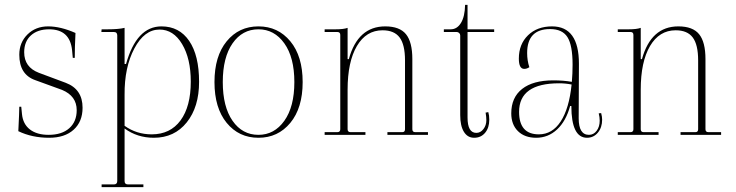

<svg xmlns="http://www.w3.org/2000/svg" viewBox="-20 -552 3012 786"><path d="M181 12Q111 12 55 -15Q59 -95 59 -115H67L70 -85Q74 -44 102.5 -22Q131 0 179 0Q233 0 263.5 -27Q294 -54 294 -101Q294 -159 234 -184L124 -224Q59 -247 59 -328Q59 -378 92.5 -411Q126 -444 177 -444Q228 -444 289 -417Q286 -357 286 -315H278L275 -347Q266 -432 181 -432Q134 -432 106.5 -407Q79 -382 79 -338Q79 -277 139 -254L249 -213Q318 -187 318 -111Q318 -54 281.5 -21Q245 12 181 12Z M396 214V203H446Q460 203 460 189V-407Q460 -421 446 -421H395L396 -432H420Q466 -432 490 -438V-290H496Q539 -444 641 -444Q714 -444 754.5 -384.5Q795 -325 795 -217Q795 -114 744.5 -51Q694 12 610 12Q542 12 490 -26V189Q490 203 504 203H567V214ZM601 -2Q677 -2 719 -59Q761 -116 761 -218Q761 -312 725.5 -371.5Q690 -431 633 -431Q571 -431 530 -353.5Q489 -276 490 -164V-37Q539 -2 601 -2Z M1168.5 -49Q1118 12 1038 12Q958 12 908 -49Q858 -110 858 -216Q858 -322 908 -383Q958 -444 1038 -444Q1118 -444 1168.5 -383Q1219 -322 1219 -216Q1219 -110 1168.5 -49ZM1038 0Q1103 0 1144 -57.5Q1185 -115 1185 -216Q1185 -317 1144 -374.5Q1103 -432 1038 -432Q972 -432 932 -374.5Q892 -317 892 -216Q892 -115 932 -57.5Q972 0 1038 0Z M1309 0V-11H1361Q1373 -11 1373 -23V-409Q1373 -421 1361 -421H1309V-432H1354Q1387 -432 1403 -438V-310H1408Q1445 -444 1557 -444Q1616 -444 1642 -412Q1668 -380 1668 -310V-23Q1668 -11 1680 -11H1732V0H1566V-11H1627Q1638 -11 1638 -23V-305Q1638 -369 1616 -398.5Q1594 -428 1546 -428Q1479 -428 1441 -363.5Q1403 -299 1403 -185V-23Q1403 -11 1415 -11H1476V0Z M1921 12Q1894 12 1879 -12.5Q1864 -37 1864 -81V-407Q1864 -413 1859.5 -417Q1855 -421 1850 -421H1797V-432H1825Q1851 -432 1867 -458Q1883 -484 1884 -532H1894V-432H2003V-421H1894V-71Q1894 -8 1930 -8Q1947 -8 1959 -23.5Q1971 -39 1971 -60Q1971 -73 1968 -91L1979 -93Q1983 -80 1983 -62Q1983 -29 1966 -8.5Q1949 12 1921 12Z M2175 12Q2128 12 2100.5 -15Q2073 -42 2073 -88Q2073 -153 2117.5 -188Q2162 -223 2245 -223Q2287 -223 2321 -217Q2324 -250 2324 -287Q2324 -367 2303 -400Q2282 -433 2232 -433Q2138 -433 2138 -335Q2138 -304 2147 -277Q2137 -270 2126 -270Q2104 -270 2104 -312Q2104 -371 2141.5 -407.5Q2179 -444 2240 -444Q2350 -444 2350 -291L2349 -68Q2349 0 2391 0Q2410 0 2422.5 -16.5Q2435 -33 2435 -58Q2435 -72 2431 -88L2441 -89Q2445 -74 2445 -62Q2445 -30 2427.5 -9Q2410 12 2383 12Q2319 12 2319 -118H2314Q2297 -56 2260.5 -22Q2224 12 2175 12ZM2105 -94Q2105 -2 2186 -2Q2241 -2 2275.5 -55Q2310 -108 2320 -206Q2295 -211 2269 -211Q2105 -211 2105 -94Z M2509 0V-11H2561Q2573 -11 2573 -23V-409Q2573 -421 2561 -421H2509V-432H2554Q2587 -432 2603 -438V-310H2608Q2645 -444 2757 -444Q2816 -444 2842 -412Q2868 -380 2868 -310V-23Q2868 -11 2880 -11H2932V0H2766V-11H2827Q2838 -11 2838 -23V-305Q2838 -369 2816 -398.5Q2794 -428 2746 -428Q2679 -428 2641 -363.5Q2603 -299 2603 -185V-23Q2603 -11 2615 -11H2676V0Z"/></svg>

Font: Arapey Thin-Display
Style: Regular
Weight: 100
Designer: Eduardo Rodriguez Tunni
Foundry: Eduardo Rodriguez Tunni
Version: Version 4.000